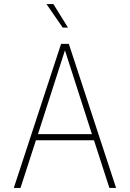

<svg xmlns="http://www.w3.org/2000/svg" viewBox="-20 -926 640 946"><path d="M48 0 281 -710H319L552 0H519L443 -235H157L81 0ZM300 -678 167 -265H433ZM289 -790 209 -906H243L315 -790Z"/></svg>

Font: Geist Mono Thin
Style: Regular
Weight: 100
Monospace: yes
Designer: Basement.studio, Andrés Briganti, Mateo Zaragoza
Foundry: Basement.studio, Vercel, Andrés Briganti, Guido Ferreyra, Mateo Zaragoza
Version: Version 1.500; ttfautohint (v1.8.4.7-5d5b)